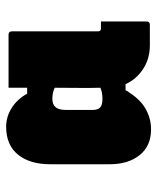

<svg xmlns="http://www.w3.org/2000/svg" viewBox="38 -838 523 640"><g transform="rotate(-90 300.0 -518.5)"><path d="M188 -277Q133 -277 102.5 -315Q72 -353 72 -415V-613Q72 -681 104 -720.5Q136 -760 197 -760Q231 -760 260.5 -741Q290 -722 307 -690H327V-752H504Q515 -752 515 -741V-454Q515 -444 524 -444H548V-292Q548 -281 537 -281H468Q424 -281 389.5 -303.5Q355 -326 339 -362H319Q292 -316 259 -296.5Q226 -277 188 -277ZM261 -447Q269 -439 290 -439Q312 -439 327 -446Q326 -482 326.5 -521Q327 -560 327 -598Q311 -606 290 -606Q272 -606 262.5 -595.5Q253 -585 253 -560V-472Q253 -455 261 -447Z"/></g></svg>

Font: Recursive Sn Lnr St XBk
Style: Regular
Weight: 1000
Version: Version 1.079;hotconv 1.0.112;makeotfexe 2.5.65598; ttfautoh